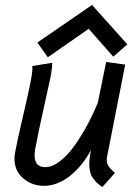

<svg xmlns="http://www.w3.org/2000/svg" viewBox="-20 -753 558 778"><path d="M353 -732.9 496.1 -573.2 439 -523.4 339.4 -636.2 173.8 -521 131.3 -580.6ZM394.5 4.9Q393.1 3.9 382.3 -4.4Q371.6 -12.7 367.2 -17.6Q362.8 -22.5 355.5 -33Q348.1 -43.5 345 -57.4Q341.8 -71.3 341.8 -88.9Q341.8 -111.8 349.1 -145.5Q313 -79.1 262.9 -39.8Q212.9 -0.5 158.7 0Q109.4 0 74 -30.5Q38.6 -61 38.6 -109.9Q38.6 -120.6 41 -134.3Q49.8 -182.1 68.4 -261.2Q86.9 -340.3 99.1 -397.2Q111.3 -454.1 111.3 -477.1Q111.3 -482.9 110.8 -485.4L191.4 -498.5V-493.7Q191.4 -472.7 181.9 -427.5Q172.4 -382.3 154.1 -300.5Q135.7 -218.8 122.6 -149.4Q120.1 -134.8 120.1 -124Q120.1 -75.7 163.1 -75.7Q191.9 -75.7 223.4 -100.1Q254.9 -124.5 283 -164.3Q311 -204.1 334.5 -247.8Q357.9 -291.5 376.5 -337.4L410.2 -502L487.3 -491.2L413.6 -116.7Q412.6 -108.9 412.6 -106Q412.6 -98.1 414.3 -91.6Q416 -85 420.4 -78.9Q424.8 -72.8 427.5 -69.6Q430.2 -66.4 437.3 -60.1Q444.3 -53.7 445.8 -52.2Z"/></svg>

Font: Fantasque Sans Mono
Style: Italic
Weight: 400
Italic angle: -11°
Monospace: yes
Designer: Jany Belluz
Version: Version 1.8.0 ; ttfautohint (v1.8.2)